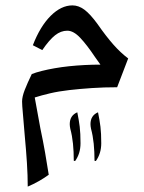

<svg xmlns="http://www.w3.org/2000/svg" viewBox="-20 -380 533 713"><path d="M83 313Q83 272 80 225Q77 178 72 125Q68 74 65 42Q62 10 62 -3Q62 -21 72 -46.5Q82 -72 98 -105Q113 -111 135 -116.5Q157 -122 182.5 -126.5Q208 -131 236.5 -134Q265 -137 294.5 -138.5Q324 -140 353 -140L333 -168Q303 -213 278 -239.5Q253 -266 230 -266Q206 -266 184.5 -249Q163 -232 137 -194L102 -212Q129 -282 168 -321Q207 -360 249 -360Q272 -360 293.5 -344Q315 -328 342 -291Q374 -245 401 -214.5Q428 -184 456 -163L415 -56Q366 -56 321.5 -53Q277 -50 237.5 -45.5Q198 -41 166 -33.5Q134 -26 109 -18Q114 11 119.5 39.5Q125 68 130 97Q140 144 147.5 187Q155 230 161 269Q143 282 123.5 293Q104 304 83 313ZM336 218 331 217Q331 183 328 153.5Q325 124 318 98Q317 93 316.5 89Q316 85 316 81Q316 49 344 37Q350 66 353 90.5Q356 115 356 152Q356 190 336 218ZM259 218 254 217Q254 183 251 153.5Q248 124 241 98Q240 93 239.5 89Q239 85 239 81Q239 49 267 37Q273 66 276 90.5Q279 115 279 152Q279 190 259 218Z"/></svg>

Font: Noto Naskh Arabic Medium
Style: Regular
Weight: 500
Designer: Monotype Design Team, David Williams, Mohamad Dakak and Nizar Qandah
Foundry: Monotype Imaging Inc.
Version: Version 2.016